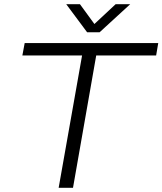

<svg xmlns="http://www.w3.org/2000/svg" viewBox="-20 -890 770 910"><path d="M258 0 369 -627H86L97 -686H730L720 -627H436L326 0ZM597 -870 452 -737H393L294 -870H359L440 -759H409L528 -870Z"/></svg>

Font: Archivo SemiExpanded ExtraLight
Style: Italic
Weight: 250
Width: 6
Italic angle: -10°
Designer: Hector Gatti
Foundry: Omnibus-Type
Version: Version 2.001